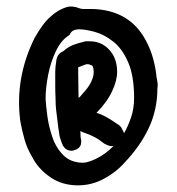

<svg xmlns="http://www.w3.org/2000/svg" viewBox="-20 -839 531 577"><path d="M449 -620Q450 -608 452.5 -596Q455 -584 453 -574Q453 -509 427 -454Q401 -399 354 -350Q340 -334 322.5 -321Q305 -308 285 -298Q245 -279 201 -282.5Q157 -286 125 -311Q94 -334 78 -365Q62 -391 54 -419Q46 -447 41 -475Q24 -604 84 -725Q95 -745 109 -764Q123 -783 144 -799Q160 -811 178.5 -817Q197 -823 219 -814Q224 -812 230 -812Q236 -812 242 -812Q358 -815 411 -730Q427 -704 436 -676.5Q445 -649 449 -620ZM353 -439Q365 -460 374 -486.5Q383 -513 383 -545Q383 -610 365.5 -651Q348 -692 321 -713.5Q294 -735 265.5 -743Q237 -751 215 -751Q205 -750 199 -746.5Q193 -743 189 -734Q164 -719 148 -685.5Q132 -652 124.5 -613Q117 -574 117 -542Q118 -524 122 -492.5Q126 -461 137 -428Q148 -395 170.5 -372.5Q193 -350 230 -350Q244 -350 270 -362.5Q296 -375 321 -400H312Q307 -401 302.5 -403Q298 -405 294 -407Q285 -414 276 -420Q267 -426 258 -430Q248 -435 239 -438Q230 -441 221 -445Q222 -441 222 -438Q222 -435 222 -431Q222 -428 222.5 -424.5Q223 -421 224 -418Q225 -402 217.5 -395.5Q210 -389 204 -388Q201 -386 195 -386Q179 -386 170 -400Q166 -408 163.5 -415.5Q161 -423 159 -430Q157 -444 155 -457Q153 -470 152 -482Q150 -496 148.5 -510Q147 -524 147 -541Q146 -561 146 -582Q146 -603 146 -623Q146 -637 149 -655Q151 -677 170 -685Q186 -699 201.5 -704.5Q217 -710 230 -713Q235 -715 240 -715Q245 -715 249 -715Q293 -715 318 -677Q332 -654 332 -623Q332 -597 317 -565Q301 -531 270 -500Q279 -497 288 -493Q297 -489 305 -484Q312 -480 319 -475.5Q326 -471 333 -466Q337 -464 341 -460Q345 -456 347 -451Q349 -447 350.5 -444Q352 -441 353 -439ZM215 -637V-617Q215 -601 215.5 -583Q216 -565 216 -548V-545Q220 -547 222.5 -550.5Q225 -554 227 -556Q246 -576 254 -593Q264 -614 261 -631Q261 -633 259.5 -638Q258 -643 251 -644Q249 -646 245 -646H240Q233 -644 227.5 -641.5Q222 -639 215 -637Z"/></svg>

Font: Delicious Handrawn
Style: Regular
Weight: 400
Designer: Agung Rohmat
Foundry: Agung Rohmat
Version: Version 1.002; ttfautohint (v1.8.4.7-5d5b);gftools[0.9.27]